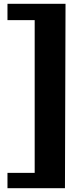

<svg xmlns="http://www.w3.org/2000/svg" viewBox="-20 -862 391 1002"><path d="M322 -842 319 120H19V40H161V-757H19V-842Z"/></svg>

Font: Danfo
Style: Regular
Weight: 400
Designer: Seyi Olusanya, David Udoh, Eyiyemi Adegbite, Mirko Velimirović
Version: Version 1.000